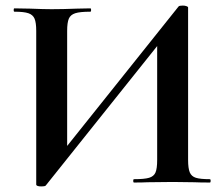

<svg xmlns="http://www.w3.org/2000/svg" viewBox="-20 -655 805 689"><path d="M636 -635Q643 -635 649 -633Q655 -631 655 -628V-81Q655 -51 661 -36.5Q667 -22 683 -17Q699 -12 733 -12Q736 -12 736 -6Q736 0 733 0Q698 0 677 -1L600 -2L510 -1Q492 0 461 0Q458 0 458 -6Q458 -12 461 -12Q498 -12 515 -17Q532 -22 538 -36Q544 -50 544 -81V-522L577 -531L144 11Q141 14 129 14Q110 14 110 7V-544Q110 -574 104 -588Q98 -602 82 -607.5Q66 -613 32 -613Q29 -613 29 -619Q29 -625 32 -625L88 -624Q138 -622 165 -622Q205 -622 255 -624L304 -625Q307 -625 307 -619Q307 -613 304 -613Q267 -613 250 -607.5Q233 -602 227 -588Q221 -574 221 -544V-99L188 -90L621 -632Q624 -635 636 -635Z"/></svg>

Font: Cormorant Infant
Style: Bold
Weight: 700
Designer: Christian Thalmann (Catharsis Fonts)
Foundry: Catharsis Fonts
Version: Version 4.000